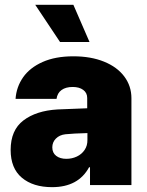

<svg xmlns="http://www.w3.org/2000/svg" viewBox="-20 -772 612 801"><path d="M219.7 -315.4 343.8 -320.3V-363.3Q343.8 -384.8 327.1 -397Q310.5 -409.2 283.2 -409.2Q254.4 -409.2 236.8 -396.5Q219.2 -383.8 215.8 -359.4H44.9Q48.3 -409.2 76.4 -449.5Q104.5 -489.7 157.7 -513.4Q210.9 -537.1 286.1 -537.1Q358.9 -537.1 413.8 -514.9Q468.8 -492.7 498.5 -452.9Q528.3 -413.1 528.3 -362.3V0H355.5V-74.2H351.6Q306.6 8.8 197.3 8.8Q118.2 8.8 71.3 -30.5Q24.4 -69.8 24.4 -146.5Q24.4 -229 77.6 -269.5Q130.9 -310.1 219.7 -315.4ZM256.8 -109.4Q280.3 -109.4 300.5 -118.9Q320.8 -128.4 333 -146.5Q345.2 -164.6 344.7 -188.5V-216.8Q286.6 -215.3 252.9 -211.9Q228 -209 213.1 -193.8Q198.2 -178.7 198.2 -157.2Q198.2 -134.3 214.4 -121.8Q230.5 -109.4 256.8 -109.4ZM127 -752H286.1L353.5 -596.7H230.5Z"/></svg>

Font: Pretendard JP Black
Style: Regular
Weight: 900
Designer: Base glyphs from Inter by Rasmus Andersson; Hangeul glyphs from Noto Sans CJK(Source Han Sans) by Jang Soo-young and Kan
Foundry: Kil Hyung-jin
Version: Version 1.309